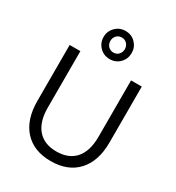

<svg xmlns="http://www.w3.org/2000/svg" viewBox="-229 -1125 1169 1273"><g transform="rotate(30 356.0 -488.0)"><path d="M355 10Q225 10 152.5 -69.5Q80 -149 80 -292V-720H162V-288Q162 -180 212 -122Q262 -64 355 -64Q450 -64 500 -121.5Q550 -179 550 -288V-720H632V-291Q632 -149 559 -69.5Q486 10 355 10ZM356 -771Q310 -771 279 -802.5Q248 -834 248 -879Q248 -923 279 -954.5Q310 -986 356 -986Q402 -986 432.5 -954.5Q463 -923 463 -879Q463 -834 432.5 -802.5Q402 -771 356 -771ZM356 -821Q380 -821 395.5 -838Q411 -855 411 -879Q411 -902 395.5 -919Q380 -936 356 -936Q331 -936 315.5 -919Q300 -902 300 -879Q300 -855 315.5 -838Q331 -821 356 -821Z"/></g></svg>

Font: Instrument Sans
Style: Regular
Weight: 400
Designer: Rodrigo Fuenzalida
Foundry: fragTYPE
Version: Version 1.000;gftools[0.9.28]